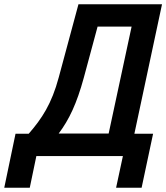

<svg xmlns="http://www.w3.org/2000/svg" viewBox="-106 -734 782 903"><path d="M-86 149H34L65 0H472L440 149H560L614 -105H526L656 -714H263L170 -369C137 -246 91 -176 29 -105H-33ZM170 -106C219 -171 255 -247 288 -368L353 -609H513L405 -106Z"/></svg>

Font: Noto Sans SemiCondensed SemiBold
Style: Italic
Weight: 600
Width: 4
Italic angle: -12°
Designer: Monotype Design Team
Foundry: Monotype Imaging Inc.
Version: Version 2.013